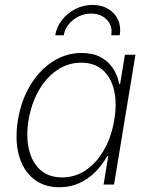

<svg xmlns="http://www.w3.org/2000/svg" viewBox="-20 -769 625 800"><path d="M227.5 11.2Q162.1 11.2 118.7 -24.7Q75.2 -60.5 58.3 -123.8Q41.5 -187 54.7 -269.5Q68.4 -351.1 106.4 -414.1Q144.5 -477.1 200 -512.7Q255.4 -548.3 320.3 -548.3Q366.7 -548.3 398.9 -531Q431.2 -513.7 450.7 -484.4Q470.2 -455.1 476.6 -419.4H480.5L500.5 -541H544.4L455.1 0H411.6L431.2 -119.1H426.8Q407.7 -83.5 378.4 -53.7Q349.1 -23.9 311.3 -6.3Q273.4 11.2 227.5 11.2ZM238.8 -29.8Q293.9 -29.8 338.9 -60.8Q383.8 -91.8 414.3 -146Q444.8 -200.2 456.1 -269.5Q467.8 -338.9 455.3 -392.6Q442.9 -446.3 408.2 -477.1Q373.5 -507.8 318.4 -507.8Q263.2 -507.8 217.5 -476.6Q171.9 -445.3 141.4 -391.6Q110.8 -337.9 99.1 -269.5Q87.9 -201.2 100.6 -146.7Q113.3 -92.3 148.2 -61Q183.1 -29.8 238.8 -29.8ZM365.7 -748.5Q403.3 -748.5 431.2 -731.7Q459 -714.8 471.9 -686.3Q484.9 -657.7 479 -622.1H443.4Q450.2 -660.6 425.3 -686.5Q400.4 -712.4 359.9 -712.4Q318.8 -712.4 285.6 -686.5Q252.4 -660.6 245.6 -622.1H210Q216.3 -657.7 238.8 -686.3Q261.2 -714.8 294.4 -731.7Q327.6 -748.5 365.7 -748.5Z"/></svg>

Font: Inter 17pt ExtraLight
Style: Italic
Weight: 250
Italic angle: -9.3988°
Version: Version 4.001;git-66647c0bb